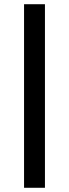

<svg xmlns="http://www.w3.org/2000/svg" viewBox="-20 -650 327 910"><path d="M94 240V-630H193V240Z"/></svg>

Font: Alumni Sans
Style: Bold
Weight: 700
Designer: Robert E. Leuschke
Foundry: Robert E. Leuschke
Version: Version 1.018